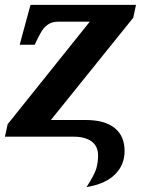

<svg xmlns="http://www.w3.org/2000/svg" viewBox="-20 -556 598 781"><path d="M11.2 -50.8 345.2 -467.8H217.8Q197.3 -467.8 183.3 -460.9Q169.4 -454.1 157.7 -440.7Q146 -427.2 123 -377.9L121.1 -374H60.1L104 -536.1H533.2L522 -483.9L187 -67.9H328.1Q405.8 -67.9 446.3 -35.4Q486.8 -2.9 486.8 58.1Q486.8 115.2 447.5 153.8Q408.2 192.4 332 205.1Q365.2 153.3 372.1 128.2Q378.9 103 378.9 77.1Q378.9 38.1 352.1 19Q325.2 0 280.8 0H0Z"/></svg>

Font: Droid Serif
Style: Bold Italic
Weight: 700
Italic angle: -12°
Designer: Monotype Design team
Foundry: Monotype Imaging Inc.
Version: Version 1.03